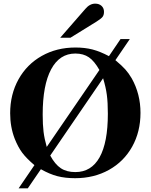

<svg xmlns="http://www.w3.org/2000/svg" viewBox="-20 -949 818 1043"><path d="M685.1 -736.8 606.9 -622.1Q643.1 -591.8 661.1 -571.5Q679.2 -551.3 695.8 -522.9Q743.2 -438 743.2 -335.9Q743.2 -233.4 698 -152.3Q652.8 -71.3 571.8 -26.1Q490.7 19 388.2 19Q334.5 19 292 8.1Q249.5 -2.9 202.1 -29.8L130.9 74.2H81.1L167 -51.8Q122.6 -89.8 100.3 -119.9Q78.1 -149.9 60.1 -194.8Q35.2 -258.8 35.2 -334Q35.2 -436.5 80.6 -518.1Q126 -599.6 207 -645.3Q288.1 -690.9 390.1 -690.9Q440.9 -690.9 482.4 -680.2Q523.9 -669.4 571.8 -644L634.8 -736.8ZM233.9 -150.9 520 -568.8Q492.7 -617.2 462.9 -637.7Q433.1 -658.2 389.2 -658.2Q303.7 -658.2 257.8 -572.5Q211.9 -486.8 211.9 -327.1Q211.9 -271 216.6 -233.2Q221.2 -195.3 233.9 -150.9ZM540 -523.9 252.9 -104Q278.8 -56.2 310.3 -35.2Q341.8 -14.2 389.2 -14.2Q476.1 -14.2 521 -94.5Q565.9 -174.8 565.9 -331.1Q565.9 -392.1 560.3 -434.1Q554.7 -476.1 540 -523.9ZM307.1 -744.1 443.8 -900.9Q467.8 -929.2 497.1 -929.2Q518.6 -929.2 531.7 -917Q544.9 -904.8 544.9 -884.8Q544.9 -867.7 537.4 -857.7Q529.8 -847.7 504.9 -832L362.8 -744.1Z"/></svg>

Font: Accordance
Style: Bold
Weight: 700
Version: Version 1.2 (build January 31, 2020) Miklal Software Solutio